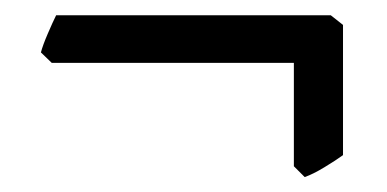

<svg xmlns="http://www.w3.org/2000/svg" viewBox="-20 -311 508 252"><path d="M430.2 -107.4Q420.9 -100.6 406 -91.6Q391.1 -82.5 379.9 -78.6L365.7 -92.8V-228.5H47.9L33.7 -242.2Q36.1 -251.5 42.7 -266.8Q49.3 -282.2 53.7 -291Q161.6 -291 229.7 -291Q297.9 -291 335.9 -291Q374 -291 390.6 -291Q407.2 -291 410.6 -291Q414.1 -291 414.1 -291L430.2 -278.3Z"/></svg>

Font: Namdhinggo SemiBold
Style: Regular
Weight: 600
Designer: Victor Gaultney
Foundry: SIL International
Version: Version 3.001